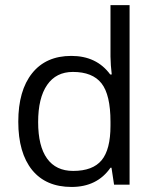

<svg xmlns="http://www.w3.org/2000/svg" viewBox="-20 -728 611 757"><path d="M268.5 -54.1Q345.8 -54.1 380.7 -96.3Q415.6 -138.5 415.6 -232.1V-247.7Q415.6 -354.4 380.2 -399.4Q344.8 -444.4 267.4 -444.4Q201.2 -444.4 165.8 -393.1Q130.4 -341.8 130.4 -246.7Q130.4 -151.7 165.6 -102.9Q200.7 -54.1 268.5 -54.1ZM106.7 -57.6Q52.1 -125.4 52.1 -248.2Q52.1 -371.1 106.7 -439.3Q161.3 -507.6 261.1 -507.6Q361 -507.6 414.6 -434.3H420.6L417.1 -470.2L415.6 -505.1V-707.8H490.9V0H429.7L419.6 -66.7H415.6Q363 9.1 262.1 9.1Q161.3 9.1 106.7 -57.6Z"/></svg>

Font: Khula
Style: Regular
Weight: 400
Designer: Erin McLaughlin, Steve Matteson
Version: Version 1.000;PS 1.0;hotconv 1.0.72;makeotf.lib2.5.5900; ttf